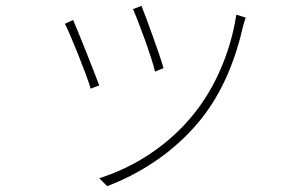

<svg xmlns="http://www.w3.org/2000/svg" viewBox="-20 -578 1040 654"><path d="M462 -558 433 -547C450 -510 499 -377 508 -334L537 -346C526 -387 477 -520 462 -558ZM817 -518 785 -528C765 -398 711 -276 637 -186C555 -85 440 -9 318 29L345 56C451 16 571 -56 663 -170C738 -263 782 -374 809 -493C811 -499 814 -510 817 -518ZM229 -510 201 -497C216 -470 274 -327 289 -276L318 -287C300 -336 244 -476 229 -510Z"/></svg>

Font: Harano Aji Gothic TW ExtraLight
Style: Regular
Weight: 250
Foundry: Masamichi Hosoda
Version: HaranoAjiGothicTW-ExtraLight version 20230610;ttx 4.39.4